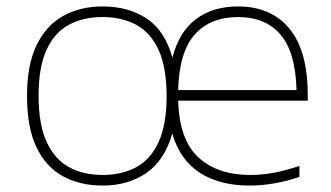

<svg xmlns="http://www.w3.org/2000/svg" viewBox="-20 -568 1030 597"><path d="M299 9Q229 9 176 -19.8Q123 -48.5 93.5 -110Q64 -171.5 64 -270Q64 -366.5 94 -428Q124 -489.5 177 -518.8Q230 -548 299 -548Q379.5 -548 436.2 -510.2Q493 -472.5 516 -388.5Q536.5 -468.5 589 -508.2Q641.5 -548 720 -548Q823 -548 880 -478.8Q937 -409.5 937 -272V-255H534Q537.5 -133 597 -78.5Q656.5 -24 758 -24Q795.5 -24 833 -31.2Q870.5 -38.5 911 -52V-18Q831.5 9 756 9Q663.5 9 601.8 -30.5Q540 -70 515.5 -152.5Q492 -69.5 435.2 -30.2Q378.5 9 299 9ZM299 -24Q359 -24 403.8 -48.2Q448.5 -72.5 473.2 -126.5Q498 -180.5 498 -269Q498 -358.5 473.2 -412.5Q448.5 -466.5 403.8 -490.8Q359 -515 299 -515Q239 -515 194.2 -491Q149.5 -467 124.8 -413.2Q100 -359.5 100 -271Q100 -181.5 124.8 -127.2Q149.5 -73 194.2 -48.5Q239 -24 299 -24ZM720 -515Q634 -515 585.5 -460.5Q537 -406 534 -288H902Q899 -405 852.5 -460Q806 -515 720 -515Z"/></svg>

Font: Encode Sans Expanded Thin
Style: Regular
Weight: 100
Width: 7
Designer: Multiple Designers
Foundry: Impallari Type
Version: Version 3.000; ttfautohint (v1.8.3) -l 8 -r 50 -G 200 -x 14 